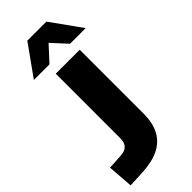

<svg xmlns="http://www.w3.org/2000/svg" viewBox="-309 -986 1042 1042"><g transform="rotate(-45 212.0 -465.0)"><path d="M2 11 -9 -136 73 -141Q98 -142 113 -149.5Q128 -157 135.5 -172Q143 -187 143 -210V-705H327V-213Q327 -144 302 -96.5Q277 -49 228 -24Q179 1 104 6ZM35 -765 161 -941H307L433 -765H313L234 -851L155 -765Z"/></g></svg>

Font: Nunito Sans 12pt ExtraLight 12pt Black
Style: Regular
Weight: 900
Version: Version 3.101;gftools[0.9.27]